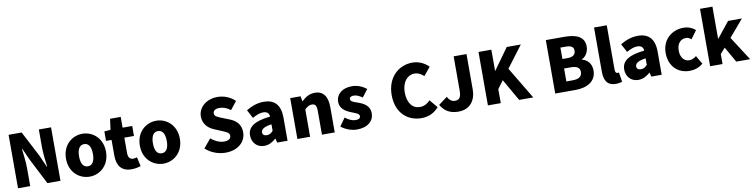

<svg xmlns="http://www.w3.org/2000/svg" viewBox="-16 -1709 10313 2632"><g transform="rotate(-10 5141.0 -392.5)"><path d="M86 0H256V-247C256 -337 241 -439 233 -522H238L311 -359L495 0H677V-744H507V-498C507 -409 521 -302 531 -223H526L453 -388L268 -744H86Z M1083 14C1227 14 1361 -96 1361 -284C1361 -473 1227 -583 1083 -583C938 -583 804 -473 804 -284C804 -96 938 14 1083 14ZM1083 -130C1016 -130 986 -190 986 -284C986 -379 1016 -439 1083 -439C1149 -439 1179 -379 1179 -284C1179 -190 1149 -130 1083 -130Z M1665 14C1723 14 1764 2 1794 -7L1766 -135C1752 -131 1732 -125 1714 -125C1672 -125 1642 -150 1642 -213V-430H1776V-569H1642V-719H1494L1474 -569L1387 -562V-430H1464V-211C1464 -76 1522 14 1665 14Z M2111 14C2255 14 2389 -96 2389 -284C2389 -473 2255 -583 2111 -583C1966 -583 1832 -473 1832 -284C1832 -96 1966 14 2111 14ZM2111 -130C2044 -130 2014 -190 2014 -284C2014 -379 2044 -439 2111 -439C2177 -439 2207 -379 2207 -284C2207 -190 2177 -130 2111 -130Z M2975 14C3155 14 3259 -95 3259 -219C3259 -324 3204 -386 3112 -423L3019 -460C2953 -486 2906 -502 2906 -543C2906 -583 2940 -605 2995 -605C3053 -605 3099 -585 3148 -548L3237 -660C3172 -725 3081 -758 2995 -758C2837 -758 2725 -658 2725 -533C2725 -425 2798 -360 2876 -329L2971 -289C3035 -262 3076 -248 3076 -205C3076 -165 3045 -140 2979 -140C2920 -140 2851 -171 2798 -216L2697 -93C2774 -22 2878 14 2975 14Z M3513 14C3576 14 3629 -15 3676 -57H3680L3693 0H3838V-323C3838 -501 3755 -583 3608 -583C3519 -583 3438 -553 3363 -508L3425 -391C3482 -423 3529 -441 3574 -441C3632 -441 3656 -414 3660 -368C3438 -344 3344 -279 3344 -159C3344 -64 3408 14 3513 14ZM3574 -124C3537 -124 3513 -140 3513 -173C3513 -213 3549 -245 3660 -260V-169C3634 -141 3610 -124 3574 -124Z M3975 0H4152V-380C4187 -413 4211 -431 4251 -431C4296 -431 4317 -408 4317 -330V0H4495V-352C4495 -494 4442 -583 4318 -583C4241 -583 4183 -544 4136 -498H4132L4120 -569H3975Z M4803 14C4958 14 5040 -67 5040 -172C5040 -275 4961 -316 4890 -343C4831 -364 4779 -377 4779 -411C4779 -438 4799 -452 4839 -452C4877 -452 4917 -432 4957 -404L5037 -510C4987 -547 4923 -583 4833 -583C4701 -583 4613 -510 4613 -402C4613 -308 4693 -262 4761 -235C4819 -212 4874 -196 4874 -162C4874 -134 4854 -117 4807 -117C4762 -117 4715 -137 4663 -177L4584 -66C4641 -18 4729 14 4803 14Z M5701 14C5798 14 5881 -23 5944 -96L5850 -208C5815 -170 5767 -140 5708 -140C5603 -140 5535 -226 5535 -374C5535 -519 5614 -605 5710 -605C5763 -605 5802 -581 5839 -547L5933 -661C5882 -713 5804 -758 5707 -758C5518 -758 5352 -616 5352 -368C5352 -116 5512 14 5701 14Z M6216 14C6383 14 6460 -106 6460 -252V-744H6281V-266C6281 -169 6250 -140 6192 -140C6156 -140 6118 -163 6092 -214L5970 -123C6024 -31 6100 14 6216 14Z M6627 0H6806V-195L6887 -305L7062 0H7258L6991 -446L7216 -744H7020L6809 -450H6806V-744H6627Z M7564 0H7845C8007 0 8136 -68 8136 -220C8136 -319 8079 -375 8004 -395V-399C8064 -422 8101 -494 8101 -560C8101 -703 7978 -744 7824 -744H7564ZM7743 -449V-608H7817C7892 -608 7927 -586 7927 -533C7927 -482 7893 -449 7817 -449ZM7743 -137V-317H7832C7919 -317 7962 -293 7962 -232C7962 -168 7918 -137 7832 -137Z M8407 14C8446 14 8476 7 8495 -1L8474 -132C8464 -130 8460 -130 8454 -130C8440 -130 8422 -141 8422 -178V-799H8245V-185C8245 -66 8285 14 8407 14Z M8721 14C8784 14 8837 -15 8884 -57H8888L8901 0H9046V-323C9046 -501 8963 -583 8816 -583C8727 -583 8646 -553 8571 -508L8633 -391C8690 -423 8737 -441 8782 -441C8840 -441 8864 -414 8868 -368C8646 -344 8552 -279 8552 -159C8552 -64 8616 14 8721 14ZM8782 -124C8745 -124 8721 -140 8721 -173C8721 -213 8757 -245 8868 -260V-169C8842 -141 8818 -124 8782 -124Z M9434 14C9494 14 9566 -4 9621 -53L9553 -170C9524 -147 9490 -130 9454 -130C9384 -130 9333 -190 9333 -284C9333 -379 9382 -439 9460 -439C9485 -439 9507 -430 9533 -408L9616 -522C9573 -559 9519 -583 9450 -583C9291 -583 9151 -473 9151 -284C9151 -96 9274 14 9434 14Z M9720 0H9893V-139L9961 -216L10084 0H10277L10062 -334L10263 -569H10070L9897 -353H9893V-799H9720Z"/></g></svg>

Font: Noto Sans CJK Black
Style: Bold
Weight: 900
Designer: Ryoko NISHIZUKA (kana & ideographs); Paul D. Hunt (Latin, Greek & Cyrillic); Wenlong ZHANG (bopomofo); Sandoll Communica
Foundry: Adobe Systems Incorporated
Version: Version 1.000;PS 1;hotconv 1.0.78;makeotf.lib2.5.61930